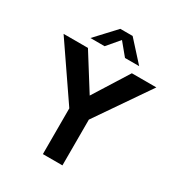

<svg xmlns="http://www.w3.org/2000/svg" viewBox="-207 -1037 1094 1174"><g transform="rotate(30 340.0 -450.0)"><path d="M668 -700H495L340 -453L185 -700H13L271 -323V0H409V-323ZM385 -900H298L168 -760H268L341 -846L412 -760H512Z"/></g></svg>

Font: Gully SemiBold
Style: Regular
Weight: 600
Designer: jaikishan Patel
Foundry: MagicType
Version: Version 1.000;Glyphs 3.2 (3242)